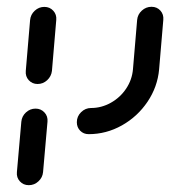

<svg xmlns="http://www.w3.org/2000/svg" viewBox="-20 -392 506 560"><path d="M64.1 148.1Q48.1 148.1 38 137Q27.8 125.9 29.3 110L42.2 -37Q43.7 -53 55.7 -64.1Q67.8 -75.2 83.7 -75.2Q99.3 -75.2 109.6 -64.1Q120 -53 118.5 -37L105.6 110Q104.1 125.9 92 137Q80 148.1 64.1 148.1ZM89.6 -147Q74.1 -147 63.9 -158.1Q53.7 -169.3 55.2 -185.2L67.8 -333.7Q69.3 -349.6 81.3 -360.7Q93.3 -371.9 109.3 -371.9Q125.2 -371.9 135.4 -360.7Q145.6 -349.6 144.1 -333.7L131.5 -185.2Q129.6 -169.3 117.6 -158.1Q105.6 -147 89.6 -147ZM204.1 -35.6Q204.1 -52.6 216.5 -64.8Q228.9 -77 245.6 -77Q275.9 -77 303.1 -92.2Q330.4 -107.4 347.8 -133.3Q365.2 -159.3 367.8 -190L380 -334.1Q381.5 -350 393.7 -361.1Q405.9 -372.2 421.9 -372.2Q437.8 -372.2 447.8 -361.1Q457.8 -350 456.3 -334.1L444.1 -190Q439.6 -138.9 410.4 -95.4Q381.1 -51.9 335.6 -26.3Q290 -0.7 238.5 -0.7Q223.7 -0.7 213.9 -10.7Q204.1 -20.7 204.1 -35.6Z"/></svg>

Font: 26F Galaxy Sans
Style: Bold Italic
Weight: 700
Italic angle: -5°
Designer: C₂₉H₂₅N₃O₅
Version: Version 1.200